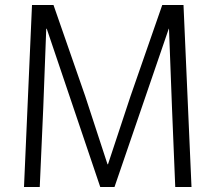

<svg xmlns="http://www.w3.org/2000/svg" viewBox="-20 -748 863 768"><path d="M108 -728H194L321 -363L410 -91H412L502 -363L629 -728H714L746 0H681L668 -316L656 -633H655L438 0H381L167 -633H165L153 -316L139 0H76Z"/></svg>

Font: Murecho Thin Light
Style: Regular
Weight: 300
Version: Version 1.010